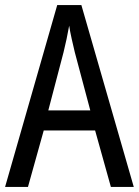

<svg xmlns="http://www.w3.org/2000/svg" viewBox="-20 -735 547 755"><path d="M416 0H506L300 -715H205L0 0H90L152 -222H354ZM274 -530 335 -301H170L230 -530C238 -562 246 -600 252 -634C256 -605 267 -560 274 -530Z"/></svg>

Font: Noto Sans Khmer Condensed
Style: Regular
Weight: 400
Width: 3
Designer: Danh Hong and the Monotype Design Team
Foundry: Monotype Imaging Inc.
Version: Version 2.004